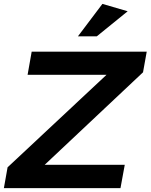

<svg xmlns="http://www.w3.org/2000/svg" viewBox="-62 -968 775 988"><path d="M674 -596 693 -702H101L80 -583H486L-23 -107L-42 0H558L580 -120H168ZM339 -781H436L595 -910L465 -948Z"/></svg>

Font: Geom SemiBold
Style: Bold Italic
Weight: 600
Italic angle: -10°
Version: Version 1.102